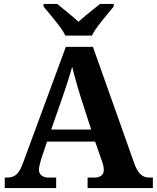

<svg xmlns="http://www.w3.org/2000/svg" viewBox="-20 -951 793 971"><path d="M4 0V-53H16Q34 -53 48 -59Q62 -65 73.5 -80.5Q85 -96 96 -126L313 -714H450L659 -125Q669 -97 680.5 -81.5Q692 -66 705.5 -59.5Q719 -53 735 -53H753V0H423V-53H462Q477 -53 491 -62Q505 -71 505 -92Q505 -100 503.5 -108Q502 -116 500 -123Q498 -130 496 -135L461 -235H218L189 -149Q187 -141 184 -131Q181 -121 179 -110.5Q177 -100 177 -92Q177 -73 191 -63Q205 -53 222 -53H264V0ZM239 -296H441L388 -460Q381 -483 373 -509.5Q365 -536 358 -563Q351 -590 345 -613Q339 -592 331 -566Q323 -540 314.5 -514Q306 -488 298 -465ZM310 -771Q300 -794 279.5 -820.5Q259 -847 237.5 -873Q216 -899 200 -918V-931H269Q283 -920 302.5 -904Q322 -888 342 -871.5Q362 -855 377 -841Q392 -855 412 -871.5Q432 -888 452 -904Q472 -920 486 -931H555V-918Q540 -899 518 -873Q496 -847 476 -820.5Q456 -794 445 -771Z"/></svg>

Font: Noto Serif Tamil
Style: Regular
Weight: 400
Designer: Indian Type Foundry, Tom Grace, and the Monotype Design Team
Foundry: Monotype Imaging Inc.
Version: Version 2.003